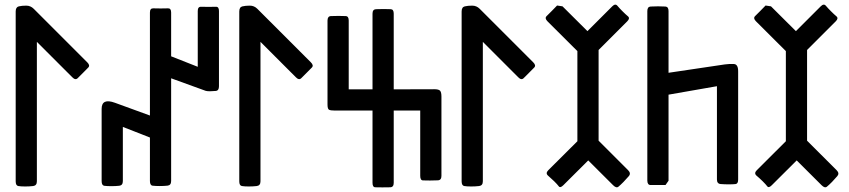

<svg xmlns="http://www.w3.org/2000/svg" viewBox="-20 -813 3676 831"><path d="M47.9 -763.2Q47.9 -782.2 61.3 -785.4Q74.7 -788.6 93.5 -788.6Q112.3 -788.6 126 -774.9L357.9 -543Q371.1 -529.8 361.8 -520.5Q352.5 -511.2 339.4 -497.8Q326.2 -484.4 316.2 -474.6Q306.2 -464.8 293 -478.5L139.6 -631.8V-28.3Q139.6 -9.8 123.5 -7.8Q107.4 -5.9 88.9 -5.9Q70.3 -5.9 59.1 -7.8Q47.9 -9.8 47.9 -28.3Z M927.7 -765.6V-439.5Q927.7 -420.9 914.1 -419.4Q900.4 -418 888.7 -418Q875.5 -418 870.1 -419.9L720.7 -474.1V-29.8Q720.7 -11.2 705.3 -9.5Q689.9 -7.8 671.1 -7.8Q652.3 -7.8 640.6 -9.3Q628.9 -10.7 628.9 -29.8V-217.8L511.7 -263.7V-29.3Q511.7 -10.7 496.1 -9Q480.5 -7.3 461.9 -7.3Q443.4 -7.3 431.6 -8.8Q419.9 -10.3 419.9 -29.3V-341.8Q419.9 -389.2 477.5 -368.2L628.9 -313V-758.8Q628.9 -777.3 643.1 -776.9Q657.2 -776.4 675.8 -776.4Q694.3 -776.4 707.5 -776.9Q720.7 -777.3 720.7 -758.8V-569.3L835.9 -523.9V-765.6Q835.9 -784.2 850.1 -783.7Q864.3 -783.2 882.8 -783.2Q901.4 -783.2 914.6 -783.7Q927.7 -784.2 927.7 -765.6Z M1015.6 -763.2Q1015.6 -782.2 1029.1 -785.4Q1042.5 -788.6 1061.3 -788.6Q1080.1 -788.6 1093.8 -774.9L1325.7 -543Q1338.9 -529.8 1329.6 -520.5Q1320.3 -511.2 1307.1 -497.8Q1293.9 -484.4 1283.9 -474.6Q1273.9 -464.8 1260.7 -478.5L1107.4 -631.8V-28.3Q1107.4 -9.8 1091.3 -7.8Q1075.2 -5.9 1056.6 -5.9Q1038.1 -5.9 1026.9 -7.8Q1015.6 -9.8 1015.6 -28.3Z M1489.3 -724.1V-426.3H1592.3V-753.9Q1592.3 -772.5 1607.2 -773.2Q1622.1 -773.9 1640.6 -773.9Q1659.2 -773.9 1671.6 -773.2Q1684.1 -772.5 1684.1 -753.9V-426.3L1860.4 -426.8Q1878.9 -426.8 1884.8 -420.2Q1890.6 -413.6 1890.6 -395V-51.8Q1890.6 -33.2 1875.2 -32.5Q1859.9 -31.7 1841.1 -31.7Q1822.3 -31.7 1810.5 -32.2Q1798.8 -32.7 1798.8 -51.8V-334.5H1684.1V-21.5Q1684.1 -2.9 1668.9 -2.4Q1653.8 -2 1635 -2Q1616.2 -2 1604.2 -2.4Q1592.3 -2.9 1592.3 -21.5V-334.5H1429.7Q1411.1 -334.5 1404.3 -337.9Q1397.5 -341.3 1397.5 -360.4V-724.1Q1397.5 -742.7 1412.1 -743.4Q1426.8 -744.1 1445.3 -744.1Q1463.9 -744.1 1476.6 -743.4Q1489.3 -742.7 1489.3 -724.1Z M1978 -763.2Q1978 -782.2 1991.5 -785.4Q2004.9 -788.6 2023.7 -788.6Q2042.5 -788.6 2056.2 -774.9L2288.1 -543Q2301.3 -529.8 2292 -520.5Q2282.7 -511.2 2269.5 -497.8Q2256.3 -484.4 2246.3 -474.6Q2236.3 -464.8 2223.1 -478.5L2069.8 -631.8V-28.3Q2069.8 -9.8 2053.7 -7.8Q2037.6 -5.9 2019 -5.9Q2000.5 -5.9 1989.3 -7.8Q1978 -9.8 1978 -28.3Z M2353 -76.2 2479 -201.7V-591.8L2349.6 -720.7Q2336.4 -733.9 2345.7 -743.2L2368.2 -765.6L2391.1 -789.1L2414.6 -785.6L2522.5 -678.2L2629.9 -785.6Q2643.1 -798.8 2652.1 -788.1Q2661.1 -777.3 2674.3 -764.2Q2687.5 -751 2697.8 -742.4Q2708 -733.9 2694.8 -720.7L2570.8 -596.7V-204.1L2698.7 -76.2Q2711.9 -63 2701.9 -51Q2691.9 -39.1 2678.7 -25.6Q2665.5 -12.2 2656.5 -4.9Q2647.5 2.4 2633.8 -11.2L2525.9 -118.7L2418 -11.2Q2404.8 2 2398.4 -6.6Q2392.1 -15.1 2378.4 -28.6Q2364.7 -42 2352.3 -52.5Q2339.8 -63 2353 -76.2Z M3174.8 -502.9V-36.1Q3174.8 -17.6 3163.8 -16.4Q3152.8 -15.1 3134.3 -15.1Q3115.7 -15.1 3099.4 -16.4Q3083 -17.6 3083 -36.1V-439.9Q2978.5 -421.9 2873.5 -403.3V-30.8L2860.4 -12.2H2828.1H2795.9Q2782.2 -12.2 2781.7 -30.8V-765.1Q2781.7 -783.7 2795.7 -784.7Q2809.6 -785.6 2828.1 -785.6Q2846.7 -785.6 2860.1 -784.7Q2873.5 -783.7 2873.5 -765.1V-498L3117.2 -534.2Q3138.2 -537.1 3156.7 -535.9Q3175.3 -534.7 3174.8 -502.9Z M3255.4 -76.2 3381.3 -201.7V-591.8L3252 -720.7Q3238.8 -733.9 3248 -743.2L3270.5 -765.6L3293.5 -789.1L3316.9 -785.6L3424.8 -678.2L3532.2 -785.6Q3545.4 -798.8 3554.4 -788.1Q3563.5 -777.3 3576.7 -764.2Q3589.8 -751 3600.1 -742.4Q3610.4 -733.9 3597.2 -720.7L3473.1 -596.7V-204.1L3601.1 -76.2Q3614.3 -63 3604.2 -51Q3594.2 -39.1 3581.1 -25.6Q3567.9 -12.2 3558.8 -4.9Q3549.8 2.4 3536.1 -11.2L3428.2 -118.7L3320.3 -11.2Q3307.1 2 3300.8 -6.6Q3294.4 -15.1 3280.8 -28.6Q3267.1 -42 3254.6 -52.5Q3242.2 -63 3255.4 -76.2Z"/></svg>

Font: Tonyukuk
Style: Regular
Weight: 400
Designer: facebook.com/biligbitig
Foundry: facebook.com/biligbitig
Version: Version 1.0